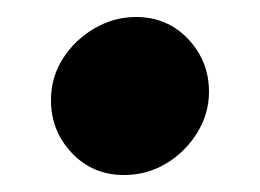

<svg xmlns="http://www.w3.org/2000/svg" viewBox="-20 -391 306 226"><path d="M126 -185Q89 -185 64.5 -211Q40 -237 40 -273Q40 -300 54 -322Q68 -344 91 -357.5Q114 -371 140 -371Q177 -371 201.5 -345Q226 -319 226 -283Q226 -257 212 -234.5Q198 -212 175.5 -198.5Q153 -185 126 -185Z"/></svg>

Font: MuseoModerno Thin SemiBold
Style: Italic
Weight: 600
Italic angle: -9°
Version: Version 1.003